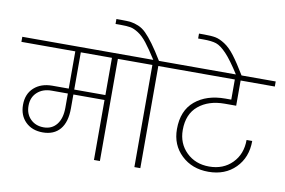

<svg xmlns="http://www.w3.org/2000/svg" viewBox="-126 -1138 1937 1305"><g transform="rotate(10 842.5 -485.0)"><path d="M217 -159Q274 -159 307 -200.5Q340 -242 340 -317V-414H228Q167 -414 129 -379Q91 -344 91 -286Q91 -229 126.5 -194Q162 -159 217 -159ZM593 -448V-705H378V-448ZM-32 -705V-740H785V-705H634V0H593V-414H378V-319Q378 -223 336 -173.5Q294 -124 217 -124Q143 -124 98 -168.5Q53 -213 53 -286Q53 -361 101 -404.5Q149 -448 227 -448H340V-705Z M913 0H872V-705H721V-740H872Q828 -809 797.5 -848Q767 -887 736 -907Q705 -927 680.5 -931.5Q656 -936 613 -936H577V-970H612Q653 -970 677 -967Q701 -964 730 -952Q759 -940 784 -915Q809 -890 840 -848Q871 -806 911 -740H1064V-705H913Z M1000 -705V-740H1717V-705H1481V-531H1402Q1291 -531 1221.5 -473.5Q1152 -416 1152 -306Q1152 -213 1214 -152.5Q1276 -92 1371 -92Q1468 -92 1529.5 -154Q1591 -216 1591 -314H1630Q1630 -200 1558.5 -128Q1487 -56 1372 -56Q1259 -56 1185.5 -126Q1112 -196 1112 -305Q1112 -433 1191.5 -499.5Q1271 -566 1400 -566H1441V-705Z M1444 -737Q1385 -830 1344.5 -872.5Q1304 -915 1272.5 -925.5Q1241 -936 1183 -936H1147V-970H1182Q1233 -970 1261.5 -964.5Q1290 -959 1326 -936Q1362 -913 1397.5 -866.5Q1433 -820 1483 -737Z"/></g></svg>

Font: Poppins ExtraLight
Style: Regular
Weight: 275
Designer: Ninad Kale (Devanagari), Jonny Pinhorn (Latin)
Foundry: Indian Type Foundry
Version: Version 3.200;PS 1.000;hotconv 16.6.54;makeotf.lib2.5.65590